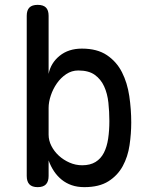

<svg xmlns="http://www.w3.org/2000/svg" viewBox="-20 -760 640 790"><path d="M135 10Q112 10 101 -1.5Q90 -13 90 -36V-695Q90 -718 101 -729Q112 -740 135 -740Q158 -740 169 -729Q180 -718 180 -695V-456Q189 -501 225.5 -530.5Q262 -560 317 -560Q380 -560 420 -533Q460 -506 482 -462.5Q504 -419 512 -364.5Q520 -310 520 -256Q520 -210 513 -162.5Q506 -115 485 -76.5Q464 -38 426 -14Q388 10 327 10Q298 10 275 2Q252 -6 234 -20.5Q216 -35 202.5 -55Q189 -75 180 -100V-36Q180 -13 169 -1.5Q158 10 135 10ZM318 -80Q351 -80 373 -93.5Q395 -107 407.5 -131.5Q420 -156 425 -189.5Q430 -223 430 -262Q430 -300 426 -337.5Q422 -375 408.5 -404.5Q395 -434 370 -452Q345 -470 302 -470Q275 -470 252.5 -455Q230 -440 214 -417Q198 -394 189 -367Q180 -340 180 -316V-206Q180 -182 191.5 -159.5Q203 -137 222 -119.5Q241 -102 266 -91Q291 -80 318 -80Z"/></svg>

Font: Maple Mono NF CN
Style: Regular
Weight: 400
Monospace: yes
Designer: subframe7536
Version: Version 7.000